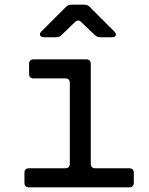

<svg xmlns="http://www.w3.org/2000/svg" viewBox="-20 -805 640 825"><path d="M105 0Q85 0 85 -20V-62Q85 -82 105 -82H260Q280 -82 280 -102V-448Q280 -468 260 -468H125Q105 -468 105 -488V-530Q105 -550 125 -550H350Q370 -550 370 -530V-102Q370 -82 390 -82H535Q555 -82 555 -62V-20Q555 0 535 0ZM169 -645Q156 -645 152.5 -653Q149 -661 158 -670L263 -775Q273 -785 287 -785H342Q356 -785 366 -775L471 -670Q480 -661 477.5 -653Q475 -645 461 -645H411Q397 -645 387 -655L329 -710Q316 -724 301 -709L245 -655Q235 -645 221 -645Z"/></svg>

Font: Pitagon Sans Mono
Style: Regular
Weight: 400
Monospace: yes
Designer: Travis Tran
Foundry: Pitagon
Version: Version 1.001;gftools[0.9.26]